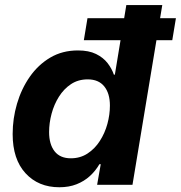

<svg xmlns="http://www.w3.org/2000/svg" viewBox="-20 -748 732 777"><path d="M220.2 9.8Q135.3 9.8 83.3 -46.9Q31.2 -103.5 31.2 -205.6Q31.2 -268.1 48.8 -328.1Q66.4 -388.2 100.3 -437Q134.3 -485.8 183.3 -514.9Q232.4 -543.9 295.4 -543.9Q339.4 -543.9 368.7 -529.5Q397.9 -515.1 415.3 -492.7Q432.6 -470.2 440.9 -445.8H444.8L491.2 -727.5H636.7L516.1 0H373L387.7 -83.5H382.3Q366.7 -56.6 343.8 -35.6Q320.8 -14.6 290 -2.4Q259.3 9.8 220.2 9.8ZM266.6 -107.4Q304.7 -107.4 334.2 -126.7Q363.8 -146 384 -177.5Q404.3 -209 414.6 -246.6Q424.8 -284.2 424.8 -320.8Q424.8 -370.1 401.9 -398.4Q378.9 -426.8 335 -426.8Q296.4 -426.8 267.3 -407.5Q238.3 -388.2 218.5 -356.7Q198.7 -325.2 188.7 -287.6Q178.7 -250 178.7 -213.4Q178.7 -164.1 200.9 -135.7Q223.1 -107.4 266.6 -107.4ZM319.3 -585.4 334 -674.3H691.9L677.2 -585.4Z"/></svg>

Font: Inter 20pt
Style: Bold Italic
Weight: 700
Italic angle: -9.3988°
Version: Version 4.001;git-66647c0bb